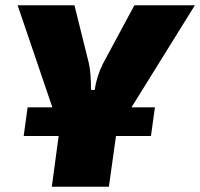

<svg xmlns="http://www.w3.org/2000/svg" viewBox="-20 -710 761 730"><path d="M480 -302H569L554 -193H421L394 0H177L203 -193H70L85 -302H179L47 -690H263L318 -469Q326 -433 326 -368H340Q347 -418 371 -467L491 -690H721Z"/></svg>

Font: Exo 2.0 Black
Style: Italic
Weight: 900
Italic angle: -8°
Designer: Natanael Gama
Version: Version 1.001;PS 001.001;hotconv 1.0.70;makeotf.lib2.5.58329